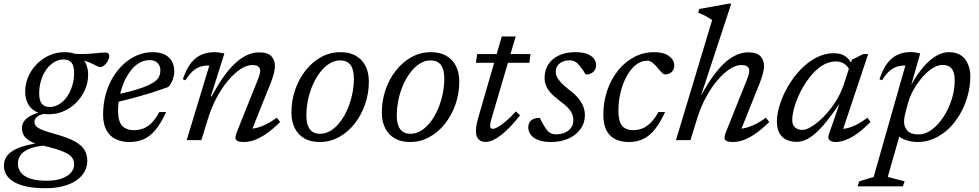

<svg xmlns="http://www.w3.org/2000/svg" viewBox="-76 -740 5172 1014"><path d="M455.5 -386Q447 -386 439.2 -389.5Q431.5 -393 421.5 -398.5Q411.5 -404 397 -410Q382.5 -416 361.8 -421Q341 -426 310.5 -428L301 -457.5Q341.5 -453.5 375.5 -455Q409.5 -456.5 436 -459.5Q462.5 -462.5 481 -462.5Q491 -462.5 496 -458Q501 -453.5 501 -444.5Q501 -435 496.5 -424.8Q492 -414.5 485 -405.8Q478 -397 470.2 -391.5Q462.5 -386 455.5 -386ZM187 -175Q207 -175 226 -184Q245 -193 261.2 -209.2Q277.5 -225.5 289.5 -248Q301.5 -270.5 308.5 -297.5Q315.5 -324.5 315.5 -355Q315.5 -392 301.8 -409Q288 -426 259.5 -426Q239.5 -426 220.5 -417.2Q201.5 -408.5 185.2 -392.2Q169 -376 156.8 -353.5Q144.5 -331 137.8 -304Q131 -277 131 -246.5Q131 -209.5 144.8 -192.2Q158.5 -175 187 -175ZM265 -464.5Q308 -464.5 335.2 -449Q362.5 -433.5 376 -406.8Q389.5 -380 389.5 -345.5Q389.5 -304 373 -266.2Q356.5 -228.5 327.8 -199.2Q299 -170 261.5 -153.2Q224 -136.5 181 -136.5Q138.5 -136.5 111 -152Q83.5 -167.5 70.2 -194.5Q57 -221.5 57 -255.5Q57 -297 73.2 -334.8Q89.5 -372.5 118.5 -401.8Q147.5 -431 185 -447.8Q222.5 -464.5 265 -464.5ZM162.5 254Q108.5 254 67.8 245.8Q27 237.5 -0.2 222Q-27.5 206.5 -41.5 184.5Q-55.5 162.5 -55.5 135.5Q-55.5 103.5 -36.5 80.2Q-17.5 57 22.2 41Q62 25 124.5 16L155.5 1.5L189 27Q146 28 113.8 35.2Q81.5 42.5 60.2 55Q39 67.5 28.8 85Q18.5 102.5 18.5 124Q18.5 151 34.5 171.5Q50.5 192 84 203.2Q117.5 214.5 169 214.5Q218.5 214.5 251 202.5Q283.5 190.5 299.5 171Q315.5 151.5 315.5 129Q315.5 109.5 306.5 95.2Q297.5 81 277.5 70Q257.5 59 225.8 49Q194 39 149 28.5Q102 18 78.8 3Q55.5 -12 47.8 -29Q40 -46 40 -63Q40 -87 54.8 -104.5Q69.5 -122 97.2 -134.2Q125 -146.5 162 -154.5L180 -142.5Q141 -138.5 123.5 -126Q106 -113.5 106 -96.5Q106 -87.5 110 -80Q114 -72.5 125.2 -65Q136.5 -57.5 158.2 -49.8Q180 -42 215.5 -32Q281.5 -14 318.5 6.5Q355.5 27 370.2 52Q385 77 385 109Q385 140.5 370.2 167Q355.5 193.5 327 213Q298.5 232.5 257 243.2Q215.5 254 162.5 254Z M714 -422.5Q683.5 -422.5 657.8 -406.8Q632 -391 611.8 -363.8Q591.5 -336.5 577.2 -302Q563 -267.5 555.2 -229.8Q547.5 -192 547.5 -156Q547.5 -98.5 569.5 -75.5Q591.5 -52.5 631 -52.5Q657 -52.5 680.2 -61.2Q703.5 -70 724.8 -91Q746 -112 765.5 -148.5H801.5Q774 -88 744.8 -53.5Q715.5 -19 682.2 -4.5Q649 10 608.5 10Q564 10 532.8 -6.2Q501.5 -22.5 485 -54.5Q468.5 -86.5 468.5 -134.5Q468.5 -190.5 482 -240.5Q495.5 -290.5 520 -331.2Q544.5 -372 577.5 -402Q610.5 -432 649.2 -448.2Q688 -464.5 730 -464.5Q771 -464.5 796 -450.8Q821 -437 832.8 -414.2Q844.5 -391.5 844.5 -364.5Q844.5 -341.5 835.5 -318.2Q826.5 -295 812.5 -280.5Q778.5 -268 744.2 -256.8Q710 -245.5 675.5 -235.8Q641 -226 607 -217Q573 -208 540.5 -200.5L542.5 -241Q602.5 -254 643.5 -266.5Q684.5 -279 709.8 -291Q735 -303 748.2 -315Q761.5 -327 766.2 -340Q771 -353 771 -367Q771 -384 764.5 -396.2Q758 -408.5 745.5 -415.5Q733 -422.5 714 -422.5Z M903.5 -316 889.5 -321.5Q908.5 -377.5 933.8 -408.5Q959 -439.5 990 -452Q1021 -464.5 1056 -464.5Q1065 -464.5 1073.8 -463.5Q1082.5 -462.5 1091.2 -461Q1100 -459.5 1109 -457.5L1037.5 -231H1042Q1070.5 -285 1100.2 -328Q1130 -371 1161.2 -401.2Q1192.5 -431.5 1225.5 -447.5Q1258.5 -463.5 1292.5 -463.5Q1338 -463.5 1357 -443.2Q1376 -423 1376 -391.5Q1376 -374 1370.2 -351.8Q1364.5 -329.5 1352.5 -299L1248 -38L1245 -60.5Q1264 -60 1286.8 -66.5Q1309.5 -73 1334.8 -86.2Q1360 -99.5 1386 -118.5L1403.5 -95.5Q1362 -55 1327.5 -31.8Q1293 -8.5 1264.5 0.8Q1236 10 1212 10Q1179.5 10 1171 -1Q1162.5 -12 1175 -43L1285 -317.5Q1291.5 -333.5 1294.8 -345.2Q1298 -357 1298 -366.5Q1298 -380 1288.5 -388.2Q1279 -396.5 1256 -396.5Q1227 -396.5 1194 -374.8Q1161 -353 1128.8 -314.8Q1096.5 -276.5 1069.2 -226Q1042 -175.5 1024 -118L987.5 0H910L1029.5 -394Q1028 -394 1026.2 -394Q1024.5 -394 1023 -394Q1000 -394 979.8 -387Q959.5 -380 940.8 -363Q922 -346 903.5 -316Z M1722.5 -464.5Q1770 -464.5 1803.2 -445.5Q1836.5 -426.5 1854.2 -391.8Q1872 -357 1872 -309Q1872 -246 1852 -188.8Q1832 -131.5 1796.8 -86.8Q1761.5 -42 1714.2 -16Q1667 10 1612 10Q1565 10 1531.8 -9Q1498.5 -28 1480.8 -63Q1463 -98 1463 -145.5Q1463 -208.5 1482.8 -266Q1502.5 -323.5 1538 -368.2Q1573.5 -413 1620.5 -438.8Q1667.5 -464.5 1722.5 -464.5ZM1614 -33.5Q1644 -33.5 1671 -50.2Q1698 -67 1720.2 -96Q1742.5 -125 1758.8 -162.5Q1775 -200 1784 -241.8Q1793 -283.5 1793 -325.5Q1793 -373 1775 -397Q1757 -421 1721 -421Q1691 -421 1664 -404.2Q1637 -387.5 1614.8 -358.5Q1592.5 -329.5 1576 -292Q1559.5 -254.5 1550.8 -212.8Q1542 -171 1542 -129.5Q1542 -82 1560 -57.8Q1578 -33.5 1614 -33.5Z M2200 -464.5Q2247.5 -464.5 2280.8 -445.5Q2314 -426.5 2331.8 -391.8Q2349.5 -357 2349.5 -309Q2349.5 -246 2329.5 -188.8Q2309.5 -131.5 2274.2 -86.8Q2239 -42 2191.8 -16Q2144.5 10 2089.5 10Q2042.5 10 2009.2 -9Q1976 -28 1958.2 -63Q1940.5 -98 1940.5 -145.5Q1940.5 -208.5 1960.2 -266Q1980 -323.5 2015.5 -368.2Q2051 -413 2098 -438.8Q2145 -464.5 2200 -464.5ZM2091.5 -33.5Q2121.5 -33.5 2148.5 -50.2Q2175.5 -67 2197.8 -96Q2220 -125 2236.2 -162.5Q2252.5 -200 2261.5 -241.8Q2270.5 -283.5 2270.5 -325.5Q2270.5 -373 2252.5 -397Q2234.5 -421 2198.5 -421Q2168.5 -421 2141.5 -404.2Q2114.5 -387.5 2092.2 -358.5Q2070 -329.5 2053.5 -292Q2037 -254.5 2028.2 -212.8Q2019.5 -171 2019.5 -129.5Q2019.5 -82 2037.5 -57.8Q2055.5 -33.5 2091.5 -33.5Z M2437.5 -408.5 2444 -454.5H2725.5L2720 -408.5ZM2522 -121Q2519 -111 2517 -102.8Q2515 -94.5 2513.8 -88Q2512.5 -81.5 2512.5 -77Q2512.5 -67.5 2516 -63.5Q2519.5 -59.5 2526 -59.5Q2537 -59.5 2555.2 -70Q2573.5 -80.5 2597.2 -100.8Q2621 -121 2648.5 -151.5L2670.5 -131Q2644.5 -97.5 2619.5 -71.5Q2594.5 -45.5 2571.5 -27.5Q2548.5 -9.5 2527.8 0Q2507 9.5 2488.5 9.5Q2465.5 9.5 2451.5 -4.2Q2437.5 -18 2437.5 -49.5Q2437.5 -63 2441 -82Q2444.5 -101 2452.5 -128L2574 -547.5H2647.5Z M2775 -117.5Q2781.5 -104.5 2787.8 -92Q2794 -79.5 2806.5 -61.5Q2819 -43.5 2831.5 -37Q2844 -30.5 2859 -30.5Q2885 -30.5 2906 -39Q2927 -47.5 2939.5 -64.5Q2952 -81.5 2952 -105.5Q2952 -122 2946 -137.2Q2940 -152.5 2924 -170Q2908 -187.5 2877.5 -209.5Q2847.5 -232 2830.5 -251.8Q2813.5 -271.5 2806.8 -290.2Q2800 -309 2800 -329Q2800 -368 2819.2 -398.8Q2838.5 -429.5 2875 -447Q2911.5 -464.5 2962.5 -464.5Q2999 -464.5 3023.2 -455.8Q3047.5 -447 3059.8 -431.5Q3072 -416 3072 -395Q3072 -381 3065.2 -370Q3058.5 -359 3046.2 -352.8Q3034 -346.5 3017 -346.5Q3011.5 -357 3004.5 -367Q2997.5 -377 2985.5 -392.5Q2974 -407.5 2960.8 -414.5Q2947.5 -421.5 2933.5 -421.5Q2900.5 -421.5 2879.8 -405.2Q2859 -389 2859 -361Q2859 -348 2865.2 -334.2Q2871.5 -320.5 2887.8 -303.2Q2904 -286 2934.5 -262Q2965.5 -238.5 2982.2 -216.2Q2999 -194 3006 -173.2Q3013 -152.5 3013 -131.5Q3013 -90 2989.5 -58Q2966 -26 2925.8 -8Q2885.5 10 2834.5 10Q2792.5 10 2765.8 -0.8Q2739 -11.5 2726.5 -29Q2714 -46.5 2714 -66.5Q2714 -81.5 2720.2 -93Q2726.5 -104.5 2740.2 -111Q2754 -117.5 2775 -117.5Z M3342.5 -419.5Q3309.5 -419.5 3281.8 -397Q3254 -374.5 3233.2 -336.5Q3212.5 -298.5 3201.2 -251.5Q3190 -204.5 3190 -156Q3190 -98.5 3209.8 -75.5Q3229.5 -52.5 3268.5 -52.5Q3293 -52.5 3315.8 -61.5Q3338.5 -70.5 3360 -91.5Q3381.5 -112.5 3401.5 -148.5H3436.5Q3410.5 -91.5 3382.2 -56.5Q3354 -21.5 3320.8 -5.8Q3287.5 10 3246 10Q3180.5 10 3145.5 -25.5Q3110.5 -61 3110.5 -134.5Q3110.5 -203 3131.2 -263Q3152 -323 3188.5 -368.2Q3225 -413.5 3273.5 -439Q3322 -464.5 3377 -464.5Q3430 -464.5 3457.5 -443.8Q3485 -423 3485 -394Q3485 -372.5 3470.8 -359.8Q3456.5 -347 3437.5 -347Q3429 -346.5 3418.8 -357Q3408.5 -367.5 3395.5 -383.5Q3382.5 -399 3369.5 -409.2Q3356.5 -419.5 3342.5 -419.5Z M3607 -118 3570.5 0H3494L3685 -634Q3676 -640.5 3664.2 -647.5Q3652.5 -654.5 3639.2 -661Q3626 -667.5 3611.5 -672.5L3616.5 -692.5L3771.5 -720.5H3786L3627.5 -239.5L3629.5 -240Q3657.5 -292 3686.8 -333.2Q3716 -374.5 3746.5 -403.5Q3777 -432.5 3809.5 -448Q3842 -463.5 3875.5 -463.5Q3921 -463.5 3940 -443.2Q3959 -423 3959 -391.5Q3959 -374 3953.2 -351.8Q3947.5 -329.5 3935.5 -299L3831 -38L3828 -60.5Q3847 -60 3869.8 -66.5Q3892.5 -73 3917.8 -86.2Q3943 -99.5 3969 -118.5L3986.5 -95.5Q3945 -55 3910.5 -31.8Q3876 -8.5 3847.5 0.8Q3819 10 3795 10Q3762.5 10 3754 -1Q3745.5 -12 3758 -43L3868 -317.5Q3874.5 -333.5 3877.8 -345.2Q3881 -357 3881 -366.5Q3881 -380 3871.5 -388.2Q3862 -396.5 3839 -396.5Q3810 -396.5 3777 -374.8Q3744 -353 3711.8 -314.8Q3679.5 -276.5 3652.2 -226Q3625 -175.5 3607 -118Z M4301.5 -30.5 4362 -205H4366.5Q4323.5 -141 4289.5 -99Q4255.5 -57 4227.8 -33.5Q4200 -10 4176.5 -0.5Q4153 9 4131 9Q4100 9 4076.5 -2.5Q4053 -14 4040 -37.5Q4027 -61 4027 -98Q4027 -139 4042.5 -187.8Q4058 -236.5 4085.8 -284.2Q4113.5 -332 4151.2 -371.8Q4189 -411.5 4234 -435.2Q4279 -459 4328 -459Q4365 -459 4387.8 -443.2Q4410.5 -427.5 4425 -397L4411 -368.5Q4401 -391 4382.5 -403.2Q4364 -415.5 4338 -415.5Q4299.5 -415.5 4265 -393Q4230.5 -370.5 4201.8 -334.2Q4173 -298 4152 -256Q4131 -214 4119.5 -174.5Q4108 -135 4108 -106.5Q4108 -80 4122.8 -67Q4137.5 -54 4161.5 -54Q4182.5 -54 4212.8 -73Q4243 -92 4275 -124.8Q4307 -157.5 4334.8 -200Q4362.5 -242.5 4378.5 -289L4423 -424.5L4483.5 -454.5H4509L4369.5 -36.5L4356.5 -60Q4375 -57.5 4399.2 -63.2Q4423.5 -69 4450.5 -83Q4477.5 -97 4505 -118.5L4521.5 -95.5Q4459.5 -34.5 4415.8 -12.2Q4372 10 4340 10Q4314.5 10 4304.5 -0.5Q4294.5 -11 4301.5 -30.5Z M4705.5 -143Q4701 -125.5 4699.8 -114.8Q4698.5 -104 4698.5 -97Q4698.5 -69.5 4716.5 -49.8Q4734.5 -30 4775.5 -30Q4803.5 -30 4831 -46.2Q4858.5 -62.5 4883 -91Q4907.5 -119.5 4926 -155.8Q4944.5 -192 4955.2 -232.8Q4966 -273.5 4966 -314Q4966 -357.5 4950.2 -377.2Q4934.5 -397 4902 -397Q4881 -397 4858.2 -385Q4835.5 -373 4814 -352.2Q4792.5 -331.5 4773.5 -305.2Q4754.5 -279 4740.5 -250.8Q4726.5 -222.5 4719.5 -196ZM4649 -49.5H4682L4612.5 194.5L4701.5 217.5L4692.5 244H4453L4462 217.5L4538 194.5L4705.5 -394Q4705 -394 4704 -394Q4703 -394 4702 -394Q4679 -394 4658.5 -387Q4638 -380 4619.2 -363Q4600.5 -346 4582.5 -316L4568.5 -321.5Q4587.5 -377.5 4612.2 -408.5Q4637 -439.5 4667.5 -452.2Q4698 -465 4732 -465Q4745 -465 4758 -463Q4771 -461 4784 -458L4732.5 -278L4734 -288Q4769 -350.5 4803.5 -389.5Q4838 -428.5 4871.2 -446.5Q4904.5 -464.5 4934.5 -464.5Q4993 -464.5 5020.8 -427.2Q5048.5 -390 5048.5 -337.5Q5048.5 -285 5034.5 -234.5Q5020.5 -184 4995.5 -139.8Q4970.5 -95.5 4935.8 -62Q4901 -28.5 4859 -9.2Q4817 10 4770 10Q4731 10 4696.5 -4.8Q4662 -19.5 4649 -49.5Z"/></svg>

Font: Newsreader
Style: Italic
Weight: 400
Italic angle: -17°
Designer: Hugues Gentile
Foundry: Production Type
Version: Version 1.003